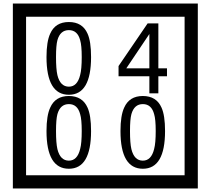

<svg xmlns="http://www.w3.org/2000/svg" viewBox="-20 -980 1195 1090"><path d="M1103 90H53V-960H1103ZM1028 15V-885H128V15ZM497 -656Q497 -442 371 -442Q244 -442 244 -656Q244 -744 265 -789Q294 -855 371 -855Q448 -855 477 -789Q497 -745 497 -656ZM444 -656Q444 -723 435 -752Q420 -809 371 -809Q322 -809 306 -752Q298 -723 298 -656Q298 -587 306 -553Q322 -488 371 -488Q419 -488 435 -554Q444 -587 444 -656ZM928 -547H879V-450H828V-547H653V-605L818 -847H879V-592H928ZM828 -592V-787L697 -592ZM497 -236Q497 -22 371 -22Q244 -22 244 -236Q244 -324 265 -369Q294 -435 371 -435Q448 -435 477 -369Q497 -325 497 -236ZM444 -236Q444 -303 435 -332Q420 -389 371 -389Q322 -389 306 -332Q298 -303 298 -236Q298 -167 306 -133Q322 -68 371 -68Q419 -68 435 -134Q444 -167 444 -236ZM917 -236Q917 -22 791 -22Q664 -22 664 -236Q664 -324 685 -369Q714 -435 791 -435Q868 -435 897 -369Q917 -325 917 -236ZM864 -236Q864 -303 855 -332Q840 -389 791 -389Q742 -389 726 -332Q718 -303 718 -236Q718 -167 726 -133Q742 -68 791 -68Q839 -68 855 -134Q864 -167 864 -236Z"/></svg>

Font: Unicode BMP Fallback SIL
Style: Regular
Weight: 400
Foundry: NRSI, SIL International
Version: Version 5.1 Based on Unicode 5.1